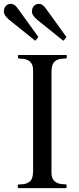

<svg xmlns="http://www.w3.org/2000/svg" viewBox="-48 -972 409 992"><path d="M123 -610Q123 -669 56 -669Q45 -669 45 -673V-685Q45 -688 49 -688H293Q297 -688 297 -685V-673Q297 -669 275.5 -669Q254 -669 236 -655.5Q218 -642 218 -599V-78Q218 -20 286 -20Q296 -20 296 -16V-4Q296 0 292 0H48Q44 0 44 -4V-16Q44 -20 65.5 -20Q87 -20 105 -33.5Q123 -47 123 -89ZM282 -764Q280 -762 279 -762Q278 -762 276 -764L144 -870Q117 -893 117 -911.5Q117 -930 127 -941Q137 -952 154.5 -952Q172 -952 189 -928L293 -784Q295 -782 295 -781Q295 -780 293 -778ZM137 -764Q135 -762 134 -762Q133 -762 131 -764L-1 -870Q-28 -893 -28 -911.5Q-28 -930 -18 -941Q-8 -952 9.5 -952Q27 -952 44 -928L148 -784Q150 -782 150 -781Q150 -780 148 -778Z"/></svg>

Font: Cardo
Style: Regular
Weight: 400
Designer: David J. Perry
Foundry: David J. Perry
Version: Version 1.0451